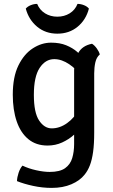

<svg xmlns="http://www.w3.org/2000/svg" viewBox="-20 -720 568 961"><path d="M479.5 -447.5Q463 -433.5 457.2 -407.8Q451.5 -382 451.5 -353V-57Q451.5 0.5 446 40.2Q440.5 80 430 107.2Q419.5 134.5 403.5 154Q380 184 337.5 202.2Q295 220.5 238.5 220.5Q192.5 220.5 146 210.5Q99.5 200.5 65 186.5Q65.5 167.5 73 145Q80.5 122.5 92.5 109Q124 124 161.5 132.2Q199 140.5 228.5 140.5Q279.5 140.5 305.8 121.8Q332 103 341.5 71.2Q351 39.5 351 1V-369Q351 -417 371.2 -454.2Q391.5 -491.5 440.5 -501Q453 -493.5 464.5 -477.5Q476 -461.5 479.5 -447.5ZM44 -246Q44 -335 72.2 -392.5Q100.5 -450 144.5 -478.2Q188.5 -506.5 235.5 -506.5Q279 -506.5 311 -493.5Q343 -480.5 366.2 -460.5Q389.5 -440.5 406 -419.5L392 -331Q365.5 -372 327.2 -398Q289 -424 251.5 -424Q207.5 -424 178.5 -380.2Q149.5 -336.5 149.5 -245Q149.5 -156 175.8 -116.8Q202 -77.5 239 -77.5Q279 -77.5 315.8 -103.8Q352.5 -130 373 -170.5L388.5 -91Q375 -68 350 -45.2Q325 -22.5 291.2 -7Q257.5 8.5 218 8.5Q160.5 8.5 121.8 -23.5Q83 -55.5 63.5 -112.8Q44 -170 44 -246ZM425 -677Q410.5 -621 368.5 -586.2Q326.5 -551.5 267 -551.5Q208 -551.5 166 -586.2Q124 -621 109 -677Q118.5 -688 134.2 -694.2Q150 -700.5 166 -700.5Q178.5 -670 205.5 -653.2Q232.5 -636.5 267 -636.5Q301.5 -636.5 328.8 -653.2Q356 -670 368 -700.5Q384 -700.5 400 -694.2Q416 -688 425 -677Z"/></svg>

Font: Signika
Style: Regular
Weight: 400
Designer: Anna Giedry
Foundry: Anna Giedry
Version: Version 2.001